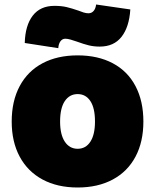

<svg xmlns="http://www.w3.org/2000/svg" viewBox="-20 -821 690 853"><path d="M32 -281Q32 -372 67.5 -438.5Q103 -505 169 -540Q235 -575 325 -575Q415 -575 481 -540Q547 -505 582 -438.5Q617 -372 617 -281Q617 -191 582 -125Q547 -59 481 -23.5Q415 12 325 12Q235 12 169 -23.5Q103 -59 67.5 -125Q32 -191 32 -281ZM325 -160Q361 -160 381.5 -191.5Q402 -223 402 -281Q402 -341 381.5 -372Q361 -403 325 -403Q289 -403 268 -372Q247 -341 247 -281Q247 -223 268 -191.5Q289 -160 325 -160ZM222 -795Q253 -795 276 -789.5Q299 -784 328 -774Q340 -769 351.5 -765.5Q363 -762 373 -762Q387 -762 396 -772.5Q405 -783 407 -801L559 -779Q554 -701 520 -657.5Q486 -614 423 -614Q397 -614 374.5 -619.5Q352 -625 322 -636Q308 -641 294 -645Q280 -649 270 -649Q257 -649 248.5 -637.5Q240 -626 239 -607L90 -630Q92 -708 125.5 -751.5Q159 -795 222 -795Z"/></svg>

Font: Azeret Mono Black
Style: Regular
Weight: 900
Designer: Martin Vácha
Foundry: Displaay
Version: Version 1.000; Glyphs 3.0.3, build 3074